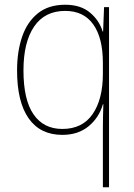

<svg xmlns="http://www.w3.org/2000/svg" viewBox="-20 -558 564 810"><path d="M414 -13Q414 -32 414.5 -63Q415 -94 416 -118H414Q398 -62 354 -25.5Q310 11 243 11Q150 11 101 -58.5Q52 -128 52 -261Q52 -341 73.5 -403.5Q95 -466 140 -502Q185 -538 255 -538Q320 -538 359.5 -505Q399 -472 413 -425H415L419 -528H440V232H414ZM243 -14Q328 -14 371 -77Q414 -140 414 -246V-293Q414 -398 373.5 -455Q333 -512 255 -512Q169 -512 124 -446Q79 -380 79 -261Q79 -137 121.5 -75.5Q164 -14 243 -14Z"/></svg>

Font: Noto Sans Myanmar SemiCondensed Thin
Style: Regular
Weight: 100
Width: 4
Designer: Monotype Design Team
Foundry: Monotype Imaging Inc.
Version: Version 2.107; ttfautohint (v1.8.4.7-5d5b)